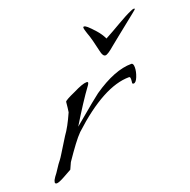

<svg xmlns="http://www.w3.org/2000/svg" viewBox="-88 -525 600 606"><g transform="rotate(-20 211.5 -222.0)"><path d="M5 -4Q-1 -4 -1 -9L1 -16Q3 -20 6.5 -25Q10 -30 14 -35L30 -59Q33 -63 38 -69.5Q43 -76 49 -86L80 -136Q97 -159 116 -202Q117 -208 118 -216.5Q119 -225 120 -236Q122 -241 156 -256Q188 -272 201 -272Q206 -272 206 -269Q206 -267 203 -262Q186 -239 167.5 -210.5Q149 -182 129 -149L195 -204Q207 -214 214.5 -219.5Q222 -225 224 -227Q298 -278 354 -278Q361 -278 361 -264Q361 -250 354.5 -233.5Q348 -217 340 -217Q338 -217 336 -219V-221Q336 -223 336.5 -225Q337 -227 337 -231V-234Q337 -241 333 -241Q248 -241 129 -131Q118 -120 103 -100Q88 -80 69 -52L59 -30L32 -15Q12 -4 5 -4ZM421 -439Q424 -439 424 -437Q424 -436 411.5 -426Q399 -416 381.5 -402Q364 -388 346.5 -374Q329 -360 318 -351Q295 -331 287 -331Q278 -331 274 -351Q270 -369 265.5 -386.5Q261 -404 256 -417Q251 -432 251 -436Q251 -440 254 -440Q258 -440 265 -434Q273 -427 286.5 -412Q300 -397 308 -380Q334 -394 363 -411Q392 -428 411 -436Q417 -439 421 -439Z"/></g></svg>

Font: Whisper
Style: Regular
Weight: 400
Designer: Robert E. Leuschke
Foundry: Robert E. Leuschke
Version: Version 1.010; ttfautohint (v1.8.4.7-5d5b)